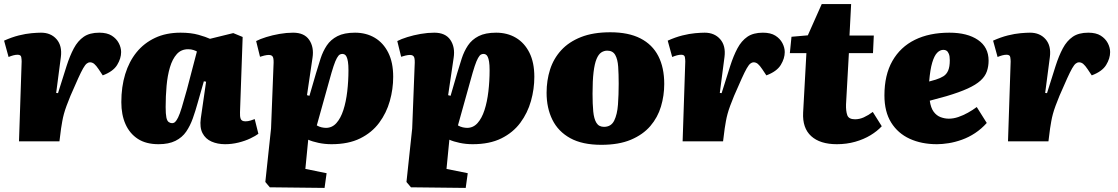

<svg xmlns="http://www.w3.org/2000/svg" viewBox="-27 -692 5474 940"><path d="M79 -391Q79 -401 77 -412.5Q75 -424 59 -424Q49 -424 38 -421Q27 -418 15 -413L-7 -493Q31 -510 65 -518.5Q99 -527 127.5 -529.5Q156 -532 174 -532Q222 -532 250 -500Q278 -468 271 -413L248 -237L257 -236L299 -369Q315 -419 334.5 -455.5Q354 -492 383 -512Q412 -532 459 -532Q497 -532 520 -517.5Q543 -503 554.5 -481Q566 -459 566 -437Q566 -406 546.5 -374Q527 -342 476 -323L456 -353Q444 -371 434.5 -379Q425 -387 413 -387Q406 -387 398 -381Q390 -375 380 -357.5Q370 -340 355.5 -308Q341 -276 318 -223Q307 -196 299 -174.5Q291 -153 286 -134.5Q281 -116 278 -99Q275 -82 272 -63L264 0H66Z M1148 -142Q1147 -122 1151.5 -110Q1156 -98 1175 -98Q1187 -98 1200 -102Q1213 -106 1220 -109L1238 -37Q1225 -27 1199 -14.5Q1173 -2 1140.5 6Q1108 14 1075 14Q1038 14 1008.5 1Q979 -12 964.5 -40Q950 -68 956 -112L982 -292L971 -294L941 -189Q930 -149 917 -112.5Q904 -76 884.5 -47.5Q865 -19 832 -2.5Q799 14 749 14Q688 14 648 -12Q608 -38 587.5 -84Q567 -130 567 -192Q567 -267 586 -329Q605 -391 641.5 -436Q678 -481 732 -506.5Q786 -532 857 -532Q908 -532 945 -521.5Q982 -511 1001 -502L1115 -530L1161 -511ZM815 -89Q824 -89 830.5 -95Q837 -101 845 -117Q853 -133 863 -166Q873 -199 888 -253L937 -440Q932 -443 920.5 -447Q909 -451 894 -451Q860 -451 838.5 -427Q817 -403 805 -362.5Q793 -322 788.5 -271.5Q784 -221 784 -168Q784 -134 787.5 -117Q791 -100 799 -94.5Q807 -89 815 -89Z M1312 -371Q1314 -401 1309.5 -412Q1305 -423 1289 -423Q1280 -423 1267 -420Q1254 -417 1246 -414L1227 -491Q1246 -501 1276.5 -510.5Q1307 -520 1341.5 -526Q1376 -532 1408 -532Q1463 -532 1487 -496.5Q1511 -461 1503 -409L1476 -226L1488 -223L1520 -333Q1531 -370 1542.5 -405.5Q1554 -441 1573 -469.5Q1592 -498 1625 -515Q1658 -532 1711 -532Q1766 -532 1808 -507Q1850 -482 1874 -434Q1898 -386 1898 -316Q1898 -256 1881.5 -197.5Q1865 -139 1829.5 -91Q1794 -43 1736.5 -14.5Q1679 14 1596 14Q1563 14 1532.5 7.5Q1502 1 1482 -8L1468 135L1572 156L1562 228L1294 225L1272 199L1300 -63ZM1649 -428Q1642 -428 1636 -424.5Q1630 -421 1622.5 -408Q1615 -395 1606 -368Q1597 -341 1584 -293L1524 -78Q1536 -71 1548 -68.5Q1560 -66 1569 -66Q1599 -66 1620 -89.5Q1641 -113 1654 -153Q1667 -193 1673 -244Q1679 -295 1679 -348Q1679 -374 1676.5 -389.5Q1674 -405 1670 -413.5Q1666 -422 1660.5 -425Q1655 -428 1649 -428Z M2003 -371Q2005 -401 2000.5 -412Q1996 -423 1980 -423Q1971 -423 1958 -420Q1945 -417 1937 -414L1918 -491Q1937 -501 1967.5 -510.5Q1998 -520 2032.5 -526Q2067 -532 2099 -532Q2154 -532 2178 -496.5Q2202 -461 2194 -409L2167 -226L2179 -223L2211 -333Q2222 -370 2233.5 -405.5Q2245 -441 2264 -469.5Q2283 -498 2316 -515Q2349 -532 2402 -532Q2457 -532 2499 -507Q2541 -482 2565 -434Q2589 -386 2589 -316Q2589 -256 2572.5 -197.5Q2556 -139 2520.5 -91Q2485 -43 2427.5 -14.5Q2370 14 2287 14Q2254 14 2223.5 7.5Q2193 1 2173 -8L2159 135L2263 156L2253 228L1985 225L1963 199L1991 -63ZM2340 -428Q2333 -428 2327 -424.5Q2321 -421 2313.5 -408Q2306 -395 2297 -368Q2288 -341 2275 -293L2215 -78Q2227 -71 2239 -68.5Q2251 -66 2260 -66Q2290 -66 2311 -89.5Q2332 -113 2345 -153Q2358 -193 2364 -244Q2370 -295 2370 -348Q2370 -374 2367.5 -389.5Q2365 -405 2361 -413.5Q2357 -422 2351.5 -425Q2346 -428 2340 -428Z M2917 17Q2824 17 2765 -15.5Q2706 -48 2677.5 -105.5Q2649 -163 2649 -238Q2649 -298 2666 -351.5Q2683 -405 2720.5 -446Q2758 -487 2817.5 -510.5Q2877 -534 2961 -534Q3050 -534 3108.5 -504Q3167 -474 3196 -417.5Q3225 -361 3225 -281Q3225 -224 3209 -170.5Q3193 -117 3157 -75Q3121 -33 3062 -8Q3003 17 2917 17ZM2930 -71Q2965 -71 2980 -101.5Q2995 -132 2998.5 -180Q3002 -228 3002 -282Q3002 -329 2999.5 -365.5Q2997 -402 2985 -423Q2973 -444 2946 -444Q2930 -444 2916.5 -435Q2903 -426 2893.5 -403Q2884 -380 2879 -339Q2874 -298 2874 -233Q2874 -182 2877.5 -146Q2881 -110 2893 -90.5Q2905 -71 2930 -71Z M3328 -391Q3328 -401 3326 -412.5Q3324 -424 3308 -424Q3298 -424 3287 -421Q3276 -418 3264 -413L3242 -493Q3280 -510 3314 -518.5Q3348 -527 3376.5 -529.5Q3405 -532 3423 -532Q3471 -532 3499 -500Q3527 -468 3520 -413L3497 -237L3506 -236L3548 -369Q3564 -419 3583.5 -455.5Q3603 -492 3632 -512Q3661 -532 3708 -532Q3746 -532 3769 -517.5Q3792 -503 3803.5 -481Q3815 -459 3815 -437Q3815 -406 3795.5 -374Q3776 -342 3725 -323L3705 -353Q3693 -371 3683.5 -379Q3674 -387 3662 -387Q3655 -387 3647 -381Q3639 -375 3629 -357.5Q3619 -340 3604.5 -308Q3590 -276 3567 -223Q3556 -196 3548 -174.5Q3540 -153 3535 -134.5Q3530 -116 3527 -99Q3524 -82 3521 -63L3513 0H3315Z M3848 -512 3928 -519 3996 -672H4140L4132 -518H4251L4247 -432H4129L4115 -181Q4114 -149 4121 -128.5Q4128 -108 4159 -108Q4181 -108 4202 -117.5Q4223 -127 4246 -144L4290 -74Q4268 -50 4235 -30Q4202 -10 4160 2Q4118 14 4070 14Q3988 14 3944.5 -25.5Q3901 -65 3905 -141L3921 -432H3840Z M4621 -532Q4709 -532 4761 -496.5Q4813 -461 4813 -395Q4813 -367 4804.5 -342.5Q4796 -318 4773.5 -297.5Q4751 -277 4710.5 -258.5Q4670 -240 4606 -221L4525 -199Q4530 -164 4544 -145Q4558 -126 4578 -118.5Q4598 -111 4618 -111Q4641 -111 4664.5 -119Q4688 -127 4711.5 -140Q4735 -153 4755 -168L4804 -90Q4778 -61 4747 -40.5Q4716 -20 4682.5 -8Q4649 4 4617.5 9Q4586 14 4560 14Q4485 14 4427 -12.5Q4369 -39 4336 -92Q4303 -145 4303 -225Q4303 -325 4342 -393.5Q4381 -462 4452 -497Q4523 -532 4621 -532ZM4623 -397Q4623 -417 4618.5 -428Q4614 -439 4607.5 -443.5Q4601 -448 4592 -448Q4575 -448 4561 -433.5Q4547 -419 4537 -385.5Q4527 -352 4522 -293L4554 -302Q4576 -309 4591.5 -318.5Q4607 -328 4615 -346.5Q4623 -365 4623 -397Z M4921 -391Q4921 -401 4919 -412.5Q4917 -424 4901 -424Q4891 -424 4880 -421Q4869 -418 4857 -413L4835 -493Q4873 -510 4907 -518.5Q4941 -527 4969.5 -529.5Q4998 -532 5016 -532Q5064 -532 5092 -500Q5120 -468 5113 -413L5090 -237L5099 -236L5141 -369Q5157 -419 5176.5 -455.5Q5196 -492 5225 -512Q5254 -532 5301 -532Q5339 -532 5362 -517.5Q5385 -503 5396.5 -481Q5408 -459 5408 -437Q5408 -406 5388.5 -374Q5369 -342 5318 -323L5298 -353Q5286 -371 5276.5 -379Q5267 -387 5255 -387Q5248 -387 5240 -381Q5232 -375 5222 -357.5Q5212 -340 5197.5 -308Q5183 -276 5160 -223Q5149 -196 5141 -174.5Q5133 -153 5128 -134.5Q5123 -116 5120 -99Q5117 -82 5114 -63L5106 0H4908Z"/></svg>

Font: Literata 18pt Black
Style: Italic
Weight: 900
Italic angle: -2°
Designer: Latin by Veronika Burian and Jose Scaglione. Greek by Irene Vlachou. Cyrillic by Vera Evstafieva
Foundry: TypeTogether
Version: Version 3.103;gftools[0.9.29]